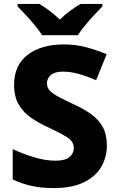

<svg xmlns="http://www.w3.org/2000/svg" viewBox="-20 -951 603 981"><path d="M526 -207Q526 -146 496 -96.5Q466 -47 406 -18.5Q346 10 255 10Q192 10 142 -1Q92 -12 45 -34V-189Q99 -164 155.5 -147Q212 -130 264 -130Q313 -130 335 -148.5Q357 -167 357 -195Q357 -229 322 -250.5Q287 -272 223 -302Q181 -321 141.5 -347.5Q102 -374 77 -414.5Q52 -455 52 -518Q52 -618 121.5 -671Q191 -724 306 -724Q368 -724 421 -709.5Q474 -695 525 -674L471 -541Q423 -562 381.5 -573.5Q340 -585 301 -585Q260 -585 240 -568Q220 -551 220 -525Q220 -504 234 -488.5Q248 -473 278 -457Q308 -441 357 -418Q410 -394 448 -366Q486 -338 506 -300.5Q526 -263 526 -207ZM195 -771Q181 -794 158.5 -821Q136 -848 112.5 -873.5Q89 -899 70 -918V-931H181Q208 -915 233.5 -895.5Q259 -876 286 -851Q311 -876 338.5 -896Q366 -916 392 -931H503V-918Q485 -900 461.5 -874.5Q438 -849 415 -821.5Q392 -794 378 -771Z"/></svg>

Font: Noto Sans ExtraBold
Style: Regular
Weight: 800
Designer: Monotype Design Team
Foundry: Monotype Imaging Inc.
Version: Version 2.007